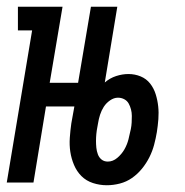

<svg xmlns="http://www.w3.org/2000/svg" viewBox="-28 -540 548 568"><path d="M288 8Q267 8 247 1.5Q227 -5 213 -19Q199 -33 191 -52Q183 -71 180 -91Q177 -111 178.5 -132.5Q180 -154 183 -175L192 -225H108L71 0H-8L67 -450H25V-520H157L119 -295H203L241 -520H319L282 -296Q297 -309 315.5 -315Q334 -321 352 -321Q371 -321 388 -314Q405 -307 416 -293Q427 -279 432.5 -261.5Q438 -244 440 -225.5Q442 -207 440.5 -187.5Q439 -168 436 -149Q433 -131 428 -112Q423 -93 414 -75Q405 -57 392 -41Q379 -25 362.5 -13.5Q346 -2 326.5 3Q307 8 288 8ZM291 -62Q306 -62 319 -73Q332 -84 340 -98Q348 -112 352 -127.5Q356 -143 359 -158Q361 -168 361.5 -177.5Q362 -187 362 -197Q362 -207 359.5 -216.5Q357 -226 352.5 -234Q348 -242 339.5 -246.5Q331 -251 321 -251Q309 -251 297.5 -243Q286 -235 279 -224Q272 -213 268 -200.5Q264 -188 262 -175L260 -164Q258 -154 257 -143.5Q256 -133 256 -123Q256 -113 257 -103Q258 -93 261.5 -83.5Q265 -74 272.5 -68Q280 -62 291 -62Z"/></svg>

Font: Iosevka Gothic
Style: Italic
Weight: 400
Italic angle: -9°
Monospace: yes
Designer: Belleve Invis
Foundry: Belleve Invis
Version: Version 15.5.1; ttfautohint (v1.8.4)